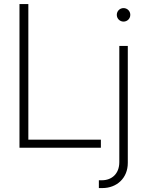

<svg xmlns="http://www.w3.org/2000/svg" viewBox="-20 -748 731 972"><path d="M78.6 0H490.7V-41H123.5V-727.5H78.6ZM584 -515.6V72.8C584 131.8 545.9 164.6 495.6 164.6H480.5V204.1H498C571.8 204.1 627 153.3 627 76.7V-515.6ZM605.5 -638.7C624.5 -638.7 639.6 -653.8 639.6 -672.9C639.6 -691.9 624.5 -707 605.5 -707C586.4 -707 571.3 -691.9 571.3 -672.9C571.3 -653.8 586.4 -638.7 605.5 -638.7Z"/></svg>

Font: Raveo Display Display ExLight
Style: Regular
Weight: 200
Designer: Jakub Foglar, Rasmus Andersson (Inter)
Foundry: Jakubfoglar.com
Version: Version 1.100;Glyphs 3.2.3 (3260)